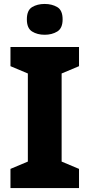

<svg xmlns="http://www.w3.org/2000/svg" viewBox="-20 -952 453 972"><path d="M380 0H33V-97L121 -134V-580L33 -617V-714H380V-617L292 -580V-134L380 -97ZM206 -932Q243 -932 270 -916Q297 -900 297 -854Q297 -809 270 -792.5Q243 -776 206 -776Q169 -776 142.5 -792.5Q116 -809 116 -854Q116 -900 142.5 -916Q169 -932 206 -932Z"/></svg>

Font: Noto Sans Armenian ExtraBold
Style: Regular
Weight: 800
Version: Version 2.007